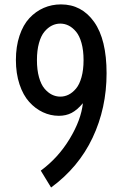

<svg xmlns="http://www.w3.org/2000/svg" viewBox="-20 -816 561 855"><path d="M161.6 -56.2Q239.3 -113.3 290.3 -197.8Q341.3 -282.2 349.1 -356.4Q323.7 -326.2 298.8 -313.2Q273.9 -300.3 242.2 -300.3Q205.1 -300.3 171.1 -316.2Q137.2 -332 110.1 -362.1Q83 -392.1 66.9 -440.4Q50.8 -488.8 50.8 -548.8Q50.8 -608.9 66.9 -657Q83 -705.1 110.8 -735.1Q138.7 -765.1 174.6 -780.8Q210.4 -796.4 251.5 -796.4Q343.8 -796.4 399.2 -718.3Q454.6 -640.1 454.6 -489.7Q454.6 -334.5 392.3 -202.6Q330.1 -70.8 207.5 19ZM211.2 -394.5Q229 -385.7 248.5 -385.7Q268.1 -385.7 285.6 -394.5Q303.2 -403.3 318.6 -421.6Q334 -439.9 343 -472.4Q352.1 -504.9 352.1 -548.3Q352.1 -591.8 343 -624.3Q334 -656.7 318.6 -675Q303.2 -693.4 285.6 -702.1Q268.1 -710.9 248.5 -710.9Q229 -710.9 211.2 -702.1Q193.4 -693.4 178 -675Q162.6 -656.7 153.6 -624.3Q144.5 -591.8 144.5 -548.3Q144.5 -504.9 153.6 -472.4Q162.6 -439.9 178 -421.6Q193.4 -403.3 211.2 -394.5Z"/></svg>

Font: Voltaire
Style: Regular
Weight: 400
Designer: Yvonne Schttler
Foundry: Yvonne Schttler
Version: Version 1.003